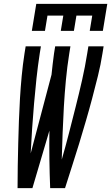

<svg xmlns="http://www.w3.org/2000/svg" viewBox="-20 -975 576 995"><path d="M71 0Q71 -58 72 -116Q73 -174 74.5 -232Q76 -290 78 -348Q80 -406 83.5 -464.5Q87 -523 92.5 -581.5Q98 -640 107 -698L113 -735H192L186 -698Q176 -633 169 -568Q162 -503 156.5 -438.5Q151 -374 146.5 -309Q142 -244 139 -180L247 -588Q250 -615 253 -643Q256 -671 260 -698L266 -735H345L339 -698Q328 -629 321.5 -560Q315 -491 311 -422.5Q307 -354 304.5 -285.5Q302 -217 300 -148Q320 -217 337.5 -285.5Q355 -354 372.5 -423Q390 -492 405.5 -560.5Q421 -629 432 -698L438 -735H517L511 -698Q502 -640 487.5 -581.5Q473 -523 457.5 -464.5Q442 -406 425 -348Q408 -290 390.5 -232Q373 -174 354 -116Q335 -58 317 0H240Q237 -74 236 -148.5Q235 -223 236 -298L148 0ZM145 -815 168 -955H536L513 -815H445L458 -894H376L363 -815H295L308 -894H226L213 -815Z"/></svg>

Font: Iosevka Custom
Style: Italic
Weight: 400
Italic angle: -9°
Monospace: yes
Designer: Belleve Invis
Foundry: Belleve Invis
Version: Version 30.3.3; ttfautohint (v1.8.3)